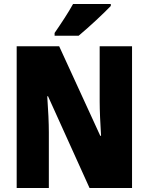

<svg xmlns="http://www.w3.org/2000/svg" viewBox="-20 -947 749 967"><path d="M538 -917V-927H348C324 -883 288 -829 255 -781V-767H376C428 -810 505 -882 538 -917ZM645 0V-714H482V-436C482 -391 485 -327 489 -263H485L278 -714H64V0H226V-281C226 -325 223 -393 218 -462H222L431 0Z"/></svg>

Font: Noto Sans Condensed Black
Style: Regular
Weight: 900
Width: 3
Designer: Monotype Design Team
Foundry: Monotype Imaging Inc.
Version: Version 2.013